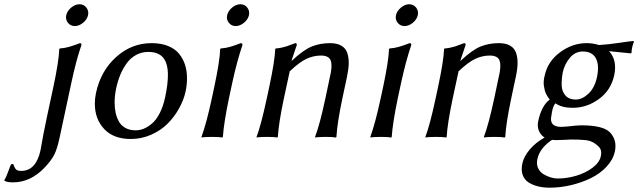

<svg xmlns="http://www.w3.org/2000/svg" viewBox="-88 -641 2988 899"><path d="M230 -534.4Q217.8 -549.8 222.2 -569.8Q226.6 -589.8 245.4 -605.5Q264.2 -621.1 284.2 -621.1Q304.2 -621.1 316.4 -605.5Q328.6 -589.8 324.2 -569.8Q319.8 -549.8 301 -534.4Q282.2 -519 262.2 -519Q242.2 -519 230 -534.4ZM101.6 63Q102.5 59.1 105.5 41.3Q108.4 23.4 115.2 -12.5Q122.1 -48.3 132.3 -96.2L162.1 -234.9Q188 -356.9 189.5 -411.1L191.9 -414.1Q203.6 -415 214.1 -416.7Q224.6 -418.5 235.4 -421.6Q246.1 -424.8 252.2 -426.8Q258.3 -428.7 270.5 -433.1L286.1 -439Q294.9 -439 293 -429.2Q268.6 -358.9 245.6 -251L191.4 2Q179.7 56.2 166.3 83Q152.8 109.9 120.6 144Q54.7 212.9 -27.3 212.9Q-55.7 212.9 -67.4 205.1L-67.9 202.1Q-60.1 191.9 -50.3 164.3Q-40.5 136.7 -36.1 127.9L-25.9 127Q-22.5 136.7 -21 140.1Q-19.5 143.6 -15.4 149.4Q-11.2 155.3 -4.9 157.2Q1.5 159.2 11.2 159.2Q80.6 159.2 101.6 63Z M361.3 -205.1Q383.3 -308.6 455.6 -373.8Q527.8 -439 622.1 -439Q666.5 -439 699.5 -425.5Q732.4 -412.1 751.2 -388.4Q770 -364.7 778.8 -336.4Q787.6 -308.1 787.6 -274.4Q787.6 -243.2 781.2 -213.9Q772.5 -172.4 750.5 -133.8Q729 -94.2 696.8 -62Q664.6 -29.8 619.4 -10Q574.2 9.8 524.4 9.8Q443.4 9.8 399.7 -37.1Q356 -84 356 -155.8Q356 -179.2 361.3 -205.1ZM606.4 -397.9Q575.7 -397.9 549.8 -384Q523.9 -370.1 505.9 -345.5Q487.8 -320.8 475.6 -291.5Q463.4 -262.2 456.1 -228Q448.7 -193.8 448.7 -160.2Q448.7 -134.3 453.6 -112.3Q458.5 -90.3 469.2 -71.3Q480 -52.2 500 -41.5Q520 -30.8 547.4 -30.8Q565.9 -30.8 584.5 -38.1Q603 -45.4 623 -62Q643.1 -78.6 659.7 -110.8Q676.3 -142.6 685.5 -187Q698.2 -246.6 698.2 -289.6Q698.2 -345.2 675.5 -371.6Q652.8 -397.9 606.4 -397.9Z M983.4 -534.4Q971.2 -549.8 975.6 -569.8Q980 -589.8 998.8 -605.5Q1017.6 -621.1 1037.6 -621.1Q1057.6 -621.1 1069.8 -605.5Q1082 -589.8 1077.6 -569.8Q1073.2 -549.8 1054.4 -534.4Q1035.6 -519 1015.6 -519Q995.6 -519 983.4 -534.4ZM915.5 -234.9Q941.4 -356.9 942.9 -411.1L945.3 -414.1Q957 -415 967.5 -416.7Q978 -418.5 988.8 -421.6Q999.5 -424.8 1005.6 -426.8Q1011.7 -428.7 1023.4 -433.1L1039.6 -439Q1048.8 -439 1046.9 -429.2Q1021.5 -354.5 999 -251L983.9 -180.2Q960.4 -68.4 955.6 0L953.1 2.9Q939.5 0 905.3 0Q889.6 0 877.4 0.7Q865.2 1.5 860.4 2L856 2.9L855.5 0Q879.4 -66.4 903.8 -180.2Z M1515.1 -180.2Q1490.7 -64 1487.3 0L1484.4 2.9Q1471.2 0 1437 0Q1421.4 0 1408.9 0.7Q1396.5 1.5 1392.1 2L1387.7 2.9L1387.2 0Q1409.7 -59.1 1435.5 -180.2L1456.1 -277.8Q1469.2 -330.1 1461.2 -355.5Q1453.1 -380.9 1415 -380.9Q1379.9 -380.9 1346.9 -365.5Q1314 -350.1 1268.6 -307.1L1241.2 -180.2Q1216.8 -64.5 1212.9 0L1210.4 2.9Q1197.3 0 1163.1 0Q1147.5 0 1135 0.7Q1122.6 1.5 1118.2 2L1113.3 2.9V0Q1134.8 -56.6 1161.1 -180.2L1172.9 -234.9Q1198.7 -356 1200.7 -411.1L1203.1 -414.1Q1217.8 -415 1231.7 -418.2Q1245.6 -421.4 1253.2 -423.8Q1260.7 -426.3 1275.1 -431.9Q1289.6 -437.5 1294.4 -439Q1303.2 -439 1301.3 -429.2L1276.9 -356.9H1278.8Q1333.5 -408.2 1372.6 -423.6Q1411.6 -439 1457.5 -439Q1490.2 -439 1510.5 -427Q1530.8 -415 1538.1 -392.8Q1545.4 -370.6 1544.9 -343.8Q1544.4 -317.4 1536.6 -280.8Z M1773.9 -534.4Q1761.7 -549.8 1766.1 -569.8Q1770.5 -589.8 1789.3 -605.5Q1808.1 -621.1 1828.1 -621.1Q1848.1 -621.1 1860.4 -605.5Q1872.6 -589.8 1868.2 -569.8Q1863.8 -549.8 1845 -534.4Q1826.2 -519 1806.2 -519Q1786.1 -519 1773.9 -534.4ZM1706.1 -234.9Q1731.9 -356.9 1733.4 -411.1L1735.8 -414.1Q1747.6 -415 1758.1 -416.7Q1768.6 -418.5 1779.3 -421.6Q1790 -424.8 1796.1 -426.8Q1802.2 -428.7 1814 -433.1L1830.1 -439Q1839.4 -439 1837.4 -429.2Q1812 -354.5 1789.6 -251L1774.4 -180.2Q1751 -68.4 1746.1 0L1743.7 2.9Q1730 0 1695.8 0Q1680.2 0 1668 0.7Q1655.8 1.5 1650.9 2L1646.5 2.9L1646 0Q1669.9 -66.4 1694.3 -180.2Z M2305.7 -180.2Q2281.2 -64 2277.8 0L2274.9 2.9Q2261.7 0 2227.5 0Q2211.9 0 2199.5 0.7Q2187 1.5 2182.6 2L2178.2 2.9L2177.7 0Q2200.2 -59.1 2226.1 -180.2L2246.6 -277.8Q2259.8 -330.1 2251.7 -355.5Q2243.7 -380.9 2205.6 -380.9Q2170.4 -380.9 2137.5 -365.5Q2104.5 -350.1 2059.1 -307.1L2031.7 -180.2Q2007.3 -64.5 2003.4 0L2001 2.9Q1987.8 0 1953.6 0Q1938 0 1925.5 0.7Q1913.1 1.5 1908.7 2L1903.8 2.9V0Q1925.3 -56.6 1951.7 -180.2L1963.4 -234.9Q1989.3 -356 1991.2 -411.1L1993.7 -414.1Q2008.3 -415 2022.2 -418.2Q2036.1 -421.4 2043.7 -423.8Q2051.3 -426.3 2065.7 -431.9Q2080.1 -437.5 2085 -439Q2093.8 -439 2091.8 -429.2L2067.4 -356.9H2069.3Q2124 -408.2 2163.1 -423.6Q2202.1 -439 2248 -439Q2280.8 -439 2301 -427Q2321.3 -415 2328.6 -392.8Q2335.9 -370.6 2335.4 -343.8Q2335 -317.4 2327.1 -280.8Z M2496.6 13.7Q2438.5 53.2 2428.2 104Q2422.9 127.9 2431.6 146.5Q2440.4 165 2457.5 175Q2474.6 185.1 2491.5 189.9Q2508.3 194.8 2522.9 194.8Q2566.4 194.8 2610.1 181.9Q2653.8 168.9 2686.3 144.5Q2718.8 120.1 2725.1 90.8Q2729.5 70.3 2723.6 57.4Q2717.8 44.4 2694.3 28.8Q2678.2 18.1 2653.8 15.1Q2629.4 12.2 2585 12.2Q2580.1 12.2 2555.9 13.7Q2531.7 15.1 2515.1 15.1Q2505.9 15.1 2496.6 13.7ZM2788.1 -289.1Q2772.9 -218.8 2716.6 -177.5Q2660.2 -136.2 2593.3 -136.2Q2542.5 -136.2 2512.7 -157.2Q2507.3 -151.4 2503.9 -143.3Q2500.5 -135.3 2499.3 -129.6Q2498 -124 2496.1 -113.8Q2494.6 -104 2493.7 -99.1Q2482.4 -46.9 2540.5 -46.9Q2541.5 -46.9 2569.8 -48.8Q2612.8 -54.2 2634.3 -54.2Q2736.3 -54.2 2768.1 -21Q2802.2 14.6 2791 67.9Q2782.7 106.9 2752 139.6Q2721.2 172.4 2678 193.4Q2634.8 214.4 2584.7 226.1Q2534.7 237.8 2485.8 237.8Q2456.5 237.8 2432.1 231.9Q2407.7 226.1 2387.7 213.6Q2367.7 201.2 2359.4 178.2Q2351.1 155.3 2357.9 124Q2365.2 91.3 2392.3 59.1Q2419.4 26.9 2461.9 2.9Q2444.3 -7.8 2435.5 -28.1Q2426.8 -48.3 2432.1 -74.2Q2447.8 -146.5 2485.8 -174.8Q2474.1 -189.5 2467.8 -203.9Q2461.4 -218.3 2458.5 -240Q2455.6 -261.7 2462.4 -287.1Q2476.6 -353.5 2534.4 -396.2Q2592.3 -439 2658.7 -439Q2689 -439 2716.3 -430.2Q2758.8 -432.6 2809.6 -440.2Q2860.4 -447.8 2877.9 -449.2L2880.4 -445.8Q2875.5 -434.6 2872.1 -419.9Q2869.1 -406.7 2869.1 -394L2865.7 -391.1Q2794.4 -398.9 2763.7 -401.4Q2802.7 -359.9 2788.1 -289.1ZM2707 -278.8Q2719.2 -335.9 2702.1 -367.9Q2685.1 -399.9 2640.6 -399.9Q2605 -399.9 2580.1 -370.1Q2555.2 -340.3 2546.9 -301.8Q2541 -268.6 2542 -240.5Q2543 -212.4 2559.8 -193.6Q2576.7 -174.8 2607.9 -174.8Q2637.7 -174.8 2667 -202.1Q2696.3 -229.5 2707 -278.8Z"/></svg>

Font: Linux Biolinum G
Style: Italic
Weight: 400
Italic angle: -12°
Designer: Philipp H. Poll
Foundry: Philipp H. Poll
Version: Version 0.5.1